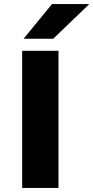

<svg xmlns="http://www.w3.org/2000/svg" viewBox="-20 -932 463 952"><path d="M90 0ZM90 -680H270V0H90ZM238 -912H423L244 -740H97Z"/></svg>

Font: Martel Sans Black
Style: Regular
Weight: 900
Designer: Dan Reynolds and Mathieu Réguer
Foundry: Dan Reynolds and Mathieu Réguer
Version: Version 1.002; ttfautohint (v1.1) -l 5 -r 5 -G 72 -x 0 -D la